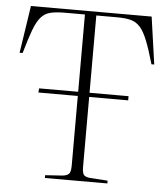

<svg xmlns="http://www.w3.org/2000/svg" viewBox="-52 -777 719 824"><g transform="rotate(5 307.0 -365.0)"><path d="M172 0V-12L247 -17Q265 -19 273.5 -27Q282 -35 282 -63V-363H112L114 -381H282V-714H195Q157 -714 133 -708Q109 -702 92.5 -683Q76 -664 62 -626.5Q48 -589 30 -526H17L48 -730H568L597 -526H585Q567 -589 552 -626.5Q537 -664 520 -683Q503 -702 479.5 -708Q456 -714 420 -714H331V-381H499V-363H331V-63Q331 -36 338 -27.5Q345 -19 365 -17L441 -12V0Z"/></g></svg>

Font: Display Extralight
Style: Regular
Weight: 200
Designer: Latin by Veronika Burian and Jose Scaglione. Greek by Irene Vlachou. Cyrillic by Vera Evstafieva.
Foundry: TypeTogether
Version: Version 3.002